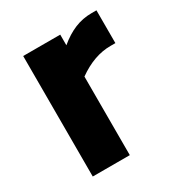

<svg xmlns="http://www.w3.org/2000/svg" viewBox="-142 -679 734 781"><g transform="rotate(-30 225.5 -289.0)"><path d="M421 -578V-424H398Q321 -424 244 -369V0H70V-566H244V-516Q281 -547 318.5 -562.5Q356 -578 398 -578Z"/></g></svg>

Font: Biryani Heavy
Style: Regular
Weight: 900
Designer: Dan Reynolds and Mathieu Réguer
Foundry: Dan Reynolds and Mathieu Réguer
Version: Version 1.003; ttfautohint (v1.1) -l 5 -r 5 -G 72 -x 0 -D la